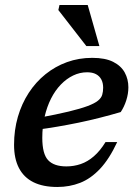

<svg xmlns="http://www.w3.org/2000/svg" viewBox="-20 -734 548 765"><path d="M327 -446Q298 -446 271.5 -433.2Q245 -420.5 222.5 -397.2Q200 -374 183.5 -341.5Q167 -309 157.8 -269.2Q148.5 -229.5 148.5 -185Q148.5 -120.5 171.8 -95.8Q195 -71 244.5 -71Q274.5 -71 302 -80.5Q329.5 -90 354.2 -111.5Q379 -133 400.5 -168H447Q415.5 -100.5 378.5 -61.2Q341.5 -22 299.2 -5.5Q257 11 208.5 11Q151.5 11 113.2 -8Q75 -27 55.5 -64.5Q36 -102 36 -157Q36 -216 51.2 -268.5Q66.5 -321 94.5 -364Q122.5 -407 161.2 -438.2Q200 -469.5 247 -486.5Q294 -503.5 347.5 -503.5Q399.5 -503.5 431 -487.5Q462.5 -471.5 477 -445Q491.5 -418.5 491.5 -386Q491.5 -360.5 483.2 -334.5Q475 -308.5 461 -287.5Q420 -275.5 377.8 -264.8Q335.5 -254 293 -245.2Q250.5 -236.5 209.5 -229.5Q168.5 -222.5 130 -217.5L133 -264.5Q206 -278 253.5 -289.5Q301 -301 329 -311.5Q357 -322 370.2 -332.8Q383.5 -343.5 387.2 -356.2Q391 -369 391 -384.5Q391 -403.5 383.8 -417.2Q376.5 -431 362.5 -438.5Q348.5 -446 327 -446ZM376 -550.5H324L212.5 -694L217 -714H329.5Z"/></svg>

Font: Newsreader 9pt Medium
Style: Italic
Weight: 500
Italic angle: -17°
Designer: Hugues Gentile
Foundry: Production Type
Version: Version 1.003